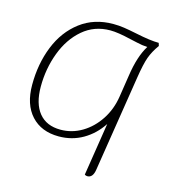

<svg xmlns="http://www.w3.org/2000/svg" viewBox="-101 -603 739 829"><g transform="rotate(15 268.0 -188.0)"><path d="M518 -479Q495 -447 484 -416.5Q473 -386 463 -322L395 109Q389 144 365 144Q358 144 353 140L390 -96Q357 -46 308.5 -18Q260 10 201 10Q123 10 78 -39Q33 -88 33 -176Q33 -270 64.5 -348.5Q96 -427 157.5 -473.5Q219 -520 304 -520Q329 -520 352.5 -516.5Q376 -513 410 -506Q476 -492 514 -492ZM471 -462Q448 -463 423 -469Q398 -475 391 -476Q333 -490 299 -490Q228 -490 176.5 -446Q125 -402 98 -330Q71 -258 71 -178Q71 -102 104.5 -61Q138 -20 201 -20Q252 -20 296.5 -46.5Q341 -73 371.5 -119.5Q402 -166 411 -225L426 -322Q439 -411 471 -462Z"/></g></svg>

Font: Thasadith
Style: Italic
Weight: 400
Italic angle: -9°
Designer: Cadson Demak Co.,Ltd.
Foundry: Cadson Demak Co.,Ltd.
Version: Version 1.000; ttfautohint (v1.6)